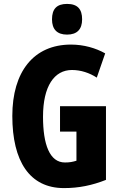

<svg xmlns="http://www.w3.org/2000/svg" viewBox="-20 -952 617 982"><path d="M323 -932C270 -932 246 -906 246 -853C246 -802 272 -775 323 -775C374 -775 400 -802 400 -853C400 -905 377 -932 323 -932ZM287 -409V-279H371V-130C351 -124 337 -121 312 -121C234 -121 200 -213 200 -355C200 -512 258 -594 348 -594C394 -594 438 -579 475 -555L518 -679C470 -706 409 -724 343 -724C152 -724 43 -585 43 -359C43 -128 131 10 307 10C384 10 451 -4 522 -32V-409Z"/></svg>

Font: Noto Sans Kannada ExtraCondensed ExtraBold
Style: Regular
Weight: 800
Width: 2
Designer: Jelle Bosma - Monotype Design Team
Foundry: Monotype Imaging Inc.
Version: Version 2.005